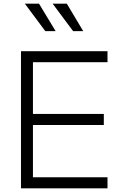

<svg xmlns="http://www.w3.org/2000/svg" viewBox="-20 -1023 653 1043"><path d="M94 0V-745H564V-685H159V-404H544V-344H159V-60H564V0ZM226 -854 115 -1003H192L282 -854ZM377 -854 266 -1003H343L432 -854Z"/></svg>

Font: Plus Jakarta Sans Light
Style: Regular
Weight: 300
Designer: Gumpita Rahayu
Foundry: Tokotype
Version: Version 2.006; ttfautohint (v1.8.4.7-5d5b)